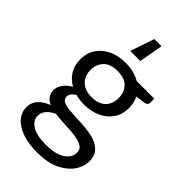

<svg xmlns="http://www.w3.org/2000/svg" viewBox="-271 -800 1062 1062"><g transform="rotate(45 260.0 -269.0)"><path d="M252.5 182.5Q178.5 182.5 129.2 163.8Q80 145 55.5 114.5Q31 84 31 48.5Q31 9.5 55 -16.2Q79 -42 119 -56.5Q96 -66 83.2 -83.2Q70.5 -100.5 70.5 -128.5Q70.5 -149 86.2 -173Q102 -197 134.5 -215Q98 -235 76.5 -269Q55 -303 55 -351.5Q55 -426 109 -470.5Q163 -515 247 -515Q313 -515 360.5 -486.5H498.5V-454Q498.5 -437 477.5 -432.5L419.5 -424.5Q436.5 -392 436.5 -351.5Q436.5 -301.5 412 -265Q387.5 -228.5 344.5 -208.5Q301.5 -188.5 247 -188.5Q212 -188.5 180 -197Q147 -177.5 147 -152.5Q147 -132 164.8 -122.8Q182.5 -113.5 212 -111Q242.5 -108 277 -106.5Q334 -105.5 386.5 -95.8Q439 -86 470.5 -51.5Q490 -28 490 13Q490 54.5 462.8 93.5Q435.5 132.5 382.8 157.5Q330 182.5 252.5 182.5ZM254 118Q329.5 118 368.5 91.8Q407.5 65.5 407.5 27.5Q407.5 -0.5 385.5 -13Q362.5 -25.5 328 -30.2Q293.5 -35 253 -36Q212 -37.5 173 -42.5Q109 -13 109 37Q109 71.5 144.5 94.5Q180 118 254 118ZM247 -247Q284.5 -247 309 -260.5Q333.5 -274 345.2 -297.2Q357 -320.5 357 -349.5Q357 -394 330 -422.8Q303 -451.5 247 -451.5Q191 -451.5 163.8 -422.5Q136.5 -393.5 136.5 -349.5Q136.5 -321 148.5 -297.8Q160.5 -274.5 185 -260.8Q209.5 -247 247 -247ZM296.5 -579H217.5L265.5 -720H321.5Z"/></g></svg>

Font: Verano Sans
Style: Regular
Weight: 400
Designer: Lukasz Dziedzic with Adam Twardoch and Botio Nikoltchev
Foundry: tyPoland Lukasz Dziedzic
Version: Version 3.001;December 28, 2019;FontCreator 12.0.0.2547 64-b